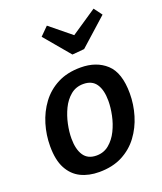

<svg xmlns="http://www.w3.org/2000/svg" viewBox="-150 -908 858 1016"><g transform="rotate(-20 279.5 -400.5)"><path d="M327 -543Q416 -543 471 -492.5Q526 -442 526 -325Q526 -263 508 -203Q490 -143 454 -94.5Q418 -46 363 -17.5Q308 11 233 11Q174 11 129.5 -11Q85 -33 59.5 -80.5Q34 -128 34 -206Q34 -269 52 -329Q70 -389 106 -437.5Q142 -486 197 -514.5Q252 -543 327 -543ZM311 -456Q269 -456 239 -431Q209 -406 190.5 -367.5Q172 -329 163 -286Q154 -243 154 -206Q154 -145 177 -110.5Q200 -76 249 -76Q290 -76 320 -101Q350 -126 369 -164.5Q388 -203 397 -246.5Q406 -290 406 -327Q406 -388 383 -422Q360 -456 311 -456ZM499 -812 533 -766 379 -628 311 -622 190 -766 236 -812 355 -715Z"/></g></svg>

Font: Bitter SemiBold
Style: Italic
Weight: 600
Italic angle: -9°
Designer: Sol Matas, and Bitter project Authors
Foundry: Sol Matas
Version: Version 2.001